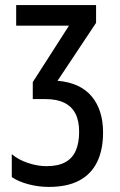

<svg xmlns="http://www.w3.org/2000/svg" viewBox="-20 -734 476 764"><path d="M362.3 -713.9V-643.1L209 -412.6Q299.3 -404.8 344.7 -350.6Q390.1 -296.4 390.1 -207Q390.1 -137.7 366.5 -89.4Q342.8 -41 295.2 -15.6Q247.6 9.8 174.3 9.8Q133.3 9.8 93.5 -0.7Q53.7 -11.2 26.9 -29.3V-120.6Q53.2 -98.1 91.6 -85.4Q129.9 -72.8 165 -72.8Q210.9 -72.8 239.5 -88.4Q268.1 -104 281.5 -134.5Q294.9 -165 294.9 -210Q294.9 -253.4 280 -282.2Q265.1 -311 235.1 -325.4Q205.1 -339.8 159.7 -339.8H110.4V-407.2L254.4 -631.8H44.4V-713.9Z"/></svg>

Font: Open Sans Condensed Medium
Style: Regular
Weight: 500
Width: 3
Designer: Monotype Design Team
Foundry: Monotype Imaging Inc.
Version: Version 3.000